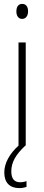

<svg xmlns="http://www.w3.org/2000/svg" viewBox="-20 -747 224 985"><path d="M94 -727C72 -727 64 -709 64 -688C64 -667 74 -650 93 -650C112 -650 124 -665 124 -689C124 -709 116 -727 94 -727ZM38 132C38 86 60 47 110 0H112V-529H75V0C30 41 2 89 2 138C2 190 30 218 79 218C94 218 107 215 116 212V182C110 185 95 188 83 188C53 188 38 169 38 132Z"/></svg>

Font: Noto Sans Devanagari UI ExtraCondensed ExtraLight
Style: Regular
Weight: 200
Width: 2
Designer: Jelle Bosma - Monotype Design Team
Foundry: Monotype Imaging Inc.
Version: Version 2.004